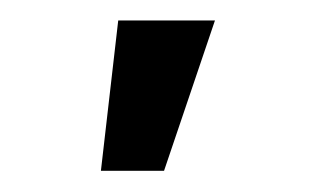

<svg xmlns="http://www.w3.org/2000/svg" viewBox="-20 -775 304 184"><path d="M76.7 -611.3 93.3 -755.4H186L137.2 -611.3Z"/></svg>

Font: Inter 17pt
Style: Regular
Weight: 400
Version: Version 4.001;git-66647c0bb